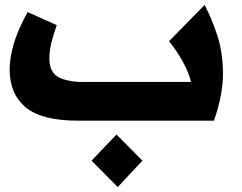

<svg xmlns="http://www.w3.org/2000/svg" viewBox="-20 -489 982 778"><path d="M298 0Q148 0 83.5 -54.5Q19 -109 19 -208Q19 -252 35 -309Q51 -366 92 -440L210 -387Q194 -342 187 -310.5Q180 -279 180 -254Q180 -196 217 -176.5Q254 -157 315 -157H754Q746 -192 723 -235Q700 -278 665 -322L809 -469Q839 -412 861 -344Q883 -276 883.5 -191.5Q884 -107 847 0ZM457 269 351 162 452 56 557 162Z"/></svg>

Font: Readex Pro
Style: Bold
Weight: 700
Designer: Bonnie Shaver-Troup, Thomas Jockin
Foundry: Lexend
Version: Version 1.203; ttfautohint (v1.8.3)